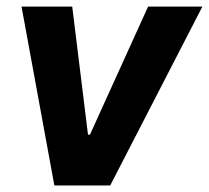

<svg xmlns="http://www.w3.org/2000/svg" viewBox="-20 -566 638 586"><path d="M597.7 -545.9 316.4 0H145.9L45.7 -545.9H200.4L248.6 -154.9H254.5L432 -545.9Z"/></svg>

Font: Inter Tight
Style: Italic
Weight: 400
Italic angle: -9.39999°
Designer: Rasmus Andersson
Foundry: rsms
Version: Version 3.002